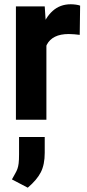

<svg xmlns="http://www.w3.org/2000/svg" viewBox="-20 -558 405 895"><path d="M196.3 0H54.2V-528.3H188.5L196.3 -410.6ZM351.6 -395.5Q340.8 -397 326.4 -398.2Q312 -399.4 300.8 -399.4Q261.7 -399.4 236.3 -386.7Q210.9 -374 198.5 -350.1Q186 -326.2 185.1 -291L156.2 -300.8Q156.2 -369.6 173.8 -423.1Q191.4 -476.6 225.8 -507.3Q260.3 -538.1 309.6 -538.1Q320.8 -538.1 333.5 -536.4Q346.2 -534.7 353.5 -531.7ZM188.5 154.3Q188.5 209.5 170.2 245.1Q151.9 280.8 109.4 316.9L35.6 278.3Q44.9 261.2 51 250.7Q57.1 240.2 61 229.7Q64.9 219.2 66.9 203.6Q68.8 188 68.8 161.6V80.6H188.5Z"/></svg>

Font: Heebo
Style: Bold
Weight: 700
Designer: Oded Ezer
Foundry: Ezer Type House
Version: Version 3.100